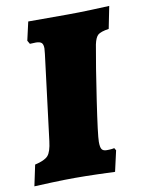

<svg xmlns="http://www.w3.org/2000/svg" viewBox="-94 -707 573 766"><g transform="rotate(-10 192.5 -323.5)"><path d="M267 -125Q267 -103 272.5 -95Q278 -87 292 -87Q305 -87 313 -88Q321 -89 323 -90L329 -80L310 4Q290 3 240 1.5Q190 0 147 0Q108 0 54 2Q0 4 -17 5L1 -80Q41 -89 54.5 -104.5Q68 -120 73 -162L116 -508Q118 -526 118 -530Q118 -547 111 -553Q104 -559 88 -559L64 -558L56 -572L73 -647H232Q276 -647 328.5 -649Q381 -651 402 -652L384 -562Q351 -557 340 -547.5Q329 -538 323 -510Q308 -428 287.5 -290Q267 -152 267 -125Z"/></g></svg>

Font: Alegreya Black
Style: Italic
Weight: 900
Italic angle: -7°
Designer: Juan Pablo del Peral
Foundry: Huerta Tipografica
Version: Version 2.007; ttfautohint (v1.6)